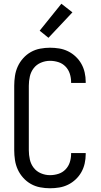

<svg xmlns="http://www.w3.org/2000/svg" viewBox="-20 -998 540 1026"><path d="M247 8Q221 8 194.5 3Q168 -2 145 -15Q122 -28 104 -48Q86 -68 75 -92Q64 -116 60 -142.5Q56 -169 56 -195V-540Q56 -566 60 -592.5Q64 -619 75 -643Q86 -667 104 -687Q122 -707 145 -720Q168 -733 194.5 -738Q221 -743 247 -743Q272 -743 296.5 -739Q321 -735 343.5 -724Q366 -713 384.5 -695.5Q403 -678 415 -656.5Q427 -635 432.5 -610.5Q438 -586 438 -561V-555H360V-559Q360 -582 353 -604Q346 -626 330 -642.5Q314 -659 292 -666Q270 -673 247 -673Q222 -673 198.5 -663Q175 -653 160 -633.5Q145 -614 139.5 -589.5Q134 -565 134 -540V-195Q134 -170 139.5 -145.5Q145 -121 160 -101.5Q175 -82 198.5 -72Q222 -62 247 -62Q270 -62 292 -69Q314 -76 330 -92.5Q346 -109 353 -131Q360 -153 360 -176V-180H438V-174Q438 -149 432.5 -124.5Q427 -100 415 -78.5Q403 -57 384.5 -39.5Q366 -22 343.5 -11Q321 0 296.5 4Q272 8 247 8ZM239 -796 192 -834 308 -978 367 -932Z"/></svg>

Font: Moesevka
Style: Regular
Weight: 400
Monospace: yes
Designer: Belleve Invis
Foundry: Belleve Invis
Version: Version 32.5.0; ttfautohint (v1.8.4)